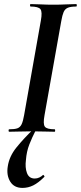

<svg xmlns="http://www.w3.org/2000/svg" viewBox="-20 -645 396 940"><path d="M25 0Q22 0 22 -6Q22 -12 25 -12Q52 -12 65.5 -17Q79 -22 86 -37Q93 -52 98 -81L180 -544Q188 -587 178 -600Q168 -613 130 -613Q127 -613 127 -619Q127 -625 130 -625Q153 -625 181 -623.5Q209 -622 240 -622Q275 -622 303 -623.5Q331 -625 353 -625Q356 -625 356 -619Q356 -613 353 -613Q326 -613 312 -607Q298 -601 291.5 -586Q285 -571 280 -542L198 -81Q190 -38 199.5 -25Q209 -12 248 -12Q250 -12 250 -6Q250 0 248 0Q226 0 198 -1Q170 -2 136 -2Q105 -2 76.5 -1Q48 0 25 0ZM90 275Q49 275 30 244Q11 213 18 170Q25 121 60.5 77Q96 33 145 -14L155 -7Q137 28 123.5 62.5Q110 97 107 138Q102 175 112 202Q122 229 150 229Q162 229 172.5 224Q183 219 190 212Q192 210 195.5 214.5Q199 219 197 221Q168 250 143 262.5Q118 275 90 275Z"/></svg>

Font: Cormorant
Style: Bold Italic
Weight: 700
Italic angle: -10°
Designer: Christian Thalmann (Catharsis Fonts)
Foundry: Catharsis Fonts
Version: Version 4.000